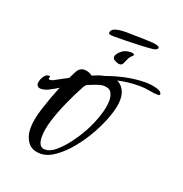

<svg xmlns="http://www.w3.org/2000/svg" viewBox="-106 -682 712 748"><g transform="rotate(20 250.0 -308.5)"><path d="M140 -29Q104 -29 87 -52.5Q70 -76 70 -110Q70 -146 87 -198Q104 -250 123 -296Q106 -285 88 -276Q70 -267 56 -267Q46 -267 41.5 -272Q37 -277 37 -283Q37 -288 40 -298Q43 -308 50.5 -317Q58 -326 69 -326Q73 -326 73 -323Q73 -322 72.5 -321.5Q72 -321 72 -320Q71 -318 71 -316Q71 -312 76 -312Q79 -312 83.5 -313Q88 -314 93 -317Q103 -322 116 -329.5Q129 -337 145 -345L160 -375Q166 -386 174 -390.5Q182 -395 189 -395Q200 -395 208.5 -391.5Q217 -388 224 -383Q235 -388 247.5 -392.5Q260 -397 272 -399Q310 -413 351 -421.5Q392 -430 432 -430Q454 -430 477 -424Q500 -418 500 -405Q500 -401 492 -401Q476 -401 455.5 -405Q435 -409 415 -409Q390 -409 367 -406.5Q344 -404 324 -399Q340 -392 350.5 -375Q361 -358 361 -332Q361 -304 347.5 -265Q334 -226 311.5 -185Q289 -144 260 -108.5Q231 -73 200 -51Q169 -29 140 -29ZM151 -50Q172 -50 194.5 -69Q217 -88 239 -117Q261 -146 278 -177Q286 -191 296.5 -215Q307 -239 314.5 -266Q322 -293 322 -315Q322 -335 313.5 -348.5Q305 -362 282 -362Q271 -362 254 -356Q237 -350 218 -342Q214 -338 210.5 -333.5Q207 -329 205 -324Q186 -289 167 -246.5Q148 -204 135.5 -164Q123 -124 123 -94Q123 -50 151 -50ZM310 -462Q301 -462 288 -470Q281 -474 281 -483Q281 -492 296.5 -506.5Q312 -521 337 -521Q351 -521 351 -515Q351 -511 346 -508Q337 -500 332.5 -489Q328 -478 324 -470Q320 -462 310 -462ZM249 -556Q248 -556 239.5 -557Q231 -558 231 -562Q231 -574 241.5 -579.5Q252 -585 266 -586.5Q280 -588 290 -588Q302 -588 325.5 -587.5Q349 -587 371.5 -586.5Q394 -586 403 -585Q432 -582 432 -574Q432 -565 414 -562Q396 -560 365 -558.5Q334 -557 302.5 -556.5Q271 -556 249 -556Z"/></g></svg>

Font: Comforter
Style: Regular
Weight: 400
Designer: Robert E. Leuschke
Foundry: Robert E. Leuschke
Version: Version 1.013; ttfautohint (v1.8.3)